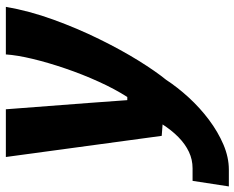

<svg xmlns="http://www.w3.org/2000/svg" viewBox="-126 -492 820 672"><g transform="rotate(-90 284.0 -156.0)"><path d="M-32.5 235 -13 108H31Q61.5 108 88.5 95.2Q115.5 82.5 140 58.5Q164.5 34.5 186.5 0L341 15Q314.5 55.5 278.5 94.8Q242.5 134 200.5 165.5Q158.5 197 114 216Q69.5 235 26 235ZM144.5 0 70.5 -545.5H237.5L259.5 -257.5L269.5 -120.5H280.5Q308.5 -164 334.2 -220.8Q360 -277.5 380.5 -337.8Q401 -398 414 -452.2Q427 -506.5 429.5 -545.5H596Q582 -464 551.5 -379.8Q521 -295.5 483.2 -218.8Q445.5 -142 407.8 -81.2Q370 -20.5 341 15Z"/></g></svg>

Font: Spline Sans Mono
Style: Italic
Weight: 400
Italic angle: -4°
Monospace: yes
Designer: Eben Sorkin, Mirko Velimirovic
Foundry: Sorkin Type
Version: Version 1.004